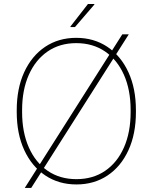

<svg xmlns="http://www.w3.org/2000/svg" viewBox="-20 -910 767 958"><path d="M361.3 10.3Q272.9 10.3 205.8 -34.7Q138.7 -79.6 101.1 -160.9Q63.5 -242.2 63.5 -351.1V-359.9Q63.5 -468.8 100.8 -550Q138.2 -631.3 205.1 -676.3Q272 -721.2 360.4 -721.2Q448.7 -721.2 515.9 -676.3Q583 -631.3 620.6 -550Q658.2 -468.8 658.2 -359.9V-351.1Q658.2 -241.7 620.8 -160.4Q583.5 -79.1 516.6 -34.4Q449.7 10.3 361.3 10.3ZM361.3 -16.1Q443.8 -16.1 504.6 -57.6Q565.4 -99.1 598.6 -174.6Q631.8 -250 631.8 -351.1V-360.8Q631.8 -461.4 598.4 -536.6Q564.9 -611.8 503.9 -653.3Q442.9 -694.8 360.4 -694.8Q278.3 -694.8 217.8 -653.3Q157.2 -611.8 123.8 -536.6Q90.3 -461.4 90.3 -360.8V-351.1Q90.3 -250 123.8 -174.6Q157.2 -99.1 218 -57.6Q278.8 -16.1 361.3 -16.1ZM103.5 27.8 590.3 -738.8H622.6L135.7 27.8ZM331.1 -777.3 418.9 -890.1H450.2L451.2 -887.7L354 -774.9H332Z"/></svg>

Font: Roboto Slab Thin
Style: Regular
Weight: 100
Designer: Google
Version: Version 2.000; ttfautohint (v1.8.1.43-b0c9)